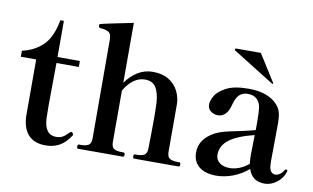

<svg xmlns="http://www.w3.org/2000/svg" viewBox="-77 -903 1749 1073"><g transform="rotate(10 797.5 -366.5)"><path d="M100 -132V-451H13V-485Q84 -501 130.5 -546.5Q177 -592 195 -690H215V-485H342V-451H215L213 -220L214 -137Q219 -44 284 -44Q305 -44 320 -52Q335 -60 354 -80Q359 -86 363 -86Q367 -86 371.5 -81.5Q376 -77 376 -73Q376 -71 374 -67Q346 -24 312 -5.5Q278 13 235 13Q170 13 136 -24Q102 -61 100 -132Z M988 -24Q995 -24 995 -12Q995 0 988 0H736Q728 0 728 -12Q728 -24 736 -24H746Q774 -24 789 -33Q804 -42 804 -72Q806 -170 806 -242Q806 -294 804 -332Q800 -385 781.5 -415.5Q763 -446 718 -446Q685 -446 655 -424.5Q625 -403 602 -363V-72Q602 -42 617 -33Q632 -24 660 -24H671Q679 -24 679 -12Q679 0 671 0H418Q410 0 410 -12Q410 -24 418 -24H429Q457 -24 472 -33Q487 -42 487 -72L486 -632Q486 -663 471.5 -673Q457 -683 422 -686Q418 -686 415.5 -689Q413 -692 413 -695V-701Q413 -707 419 -708Q428 -712 602 -747V-407Q631 -448 669.5 -472Q708 -496 755 -496Q809 -496 845 -474Q881 -452 899 -416.5Q917 -381 918 -342V-255V-72Q918 -42 933.5 -33Q949 -24 977 -24Z M1590 -81 1589 -75Q1577 -37 1544.5 -13Q1512 11 1477 11Q1405 11 1384 -56Q1345 -22 1297 -4Q1249 14 1202 14Q1140 14 1105 -14.5Q1070 -43 1070 -95Q1070 -171 1153 -216Q1176 -228 1205 -235.5Q1234 -243 1283 -253Q1298 -256 1326.5 -262.5Q1355 -269 1377 -275V-320Q1377 -377 1373.5 -401.5Q1370 -426 1357 -442Q1338 -467 1298 -467Q1271 -467 1252 -450.5Q1233 -434 1221 -387Q1212 -353 1194.5 -336.5Q1177 -320 1154 -320Q1131 -320 1113 -333.5Q1095 -347 1095 -372Q1095 -391 1110.5 -419.5Q1126 -448 1171 -472Q1216 -496 1298 -496Q1358 -496 1399 -480Q1440 -464 1463 -437Q1481 -417 1487 -393Q1493 -369 1493 -334Q1493 -266 1492 -230L1491 -118Q1491 -75 1501.5 -62Q1512 -49 1527 -49Q1539 -49 1552 -57.5Q1565 -66 1575 -83Q1578 -88 1582 -88Q1590 -88 1590 -81ZM1377 -84Q1374 -107 1374 -130L1376 -247Q1280 -223 1235 -188.5Q1190 -154 1190 -103Q1190 -76 1211 -58.5Q1232 -41 1269 -41Q1296 -41 1324.5 -52Q1353 -63 1377 -84ZM1421 -547 1424 -546Q1425 -546 1426.5 -547Q1428 -548 1428 -549L1426 -553L1330 -705H1191Q1184 -705 1184 -698Q1184 -696 1187 -693Z"/></g></svg>

Font: Shippori Mincho
Style: Bold
Weight: 700
Designer: FONTDASU
Foundry: FONTDASU / Google Inc. / but / Adobe
Version: Version 3.110; ttfautohint (v1.8.3)